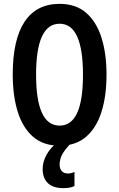

<svg xmlns="http://www.w3.org/2000/svg" viewBox="-20 -745 617 995"><path d="M532 -358Q532 -248 506 -165.5Q480 -83 426.5 -36.5Q373 10 289 10Q204 10 150.5 -37Q97 -84 71.5 -167Q46 -250 46 -359Q46 -540 107.5 -632.5Q169 -725 289 -725Q373 -725 426.5 -678.5Q480 -632 506 -549.5Q532 -467 532 -358ZM167 -358Q167 -94 289 -94Q349 -94 379.5 -159Q410 -224 410 -358Q410 -622 289 -622Q167 -622 167 -358ZM289 108Q289 129 300 141.5Q311 154 332 154Q344 154 352 151.5Q360 149 366 146V219Q357 224 342.5 227Q328 230 309 230Q255 230 228 204Q201 178 201 130Q201 94 221.5 56.5Q242 19 285 -14L345 0Q313 34 301 58Q289 82 289 108Z"/></svg>

Font: Noto Sans ExtraCondensed SemiBold
Style: Regular
Weight: 600
Width: 2
Designer: Monotype Design Team
Foundry: Monotype Imaging Inc.
Version: Version 2.013; ttfautohint (v1.8.4.7-5d5b)